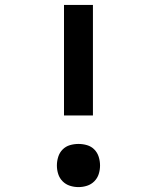

<svg xmlns="http://www.w3.org/2000/svg" viewBox="-20 -755 640 783"><path d="M241 -284V-735H359V-284ZM300 8Q282 8 265 2.5Q248 -3 235.5 -15.5Q223 -28 217.5 -45Q212 -62 212 -80Q212 -98 217.5 -115.5Q223 -133 235.5 -145.5Q248 -158 265 -163Q282 -168 300 -168Q318 -168 335 -163Q352 -158 364.5 -145.5Q377 -133 382.5 -115.5Q388 -98 388 -80Q388 -62 382.5 -45Q377 -28 364.5 -15.5Q352 -3 335 2.5Q318 8 300 8Z"/></svg>

Font: Iosevka Plex Etoile
Style: Bold
Weight: 700
Designer: Belleve Invis
Foundry: Belleve Invis
Version: Version 25.1.1; ttfautohint (v1.8.4)